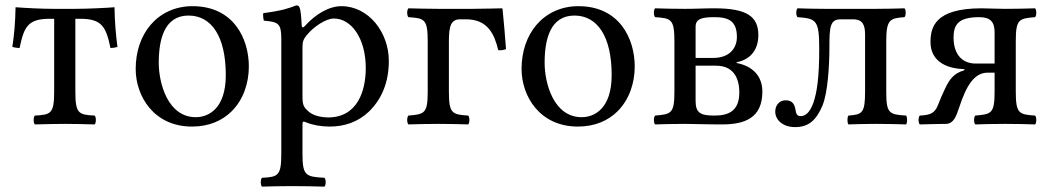

<svg xmlns="http://www.w3.org/2000/svg" viewBox="-20 -462 3915 716"><path d="M182 -122C182 -39 171 -34 110 -31C104 -25 104 -4 110 2C149 1 188.7 0 222 0C256.3 0 295 1 333 2C339 -4 339 -25 333 -31C272 -34 261 -39 261 -122V-392H278C359 -392 375 -364 392 -283C405 -283 418 -287 418 -287C412 -333 408 -377 407 -435C384 -433 309 -429 259 -429H184C134 -429 78 -432 38 -435C37 -377 33 -333 26 -287C26 -287 40 -283 53 -283C70 -364 85 -392 167 -392H182Z M486 -205C486 -103 554 10 696 10C760.4 10 808.8 -12.7 842.9 -46C887.7 -89.8 908 -152.7 908 -214C908 -318 851 -439 698 -439C632.2 -439 577.9 -412 541.3 -369C505 -326.4 486 -268.2 486 -205ZM683 -404C769 -404 822 -326 822 -182C822 -56 757 -25 710 -25C606 -25 572 -151 572 -228C572 -315 593 -404 683 -404Z M1124 -331C1150 -363 1195.8 -393 1225 -393C1289 -393 1344 -321 1344 -208C1344 -126 1315 -24 1203 -24C1185 -24 1150 -29 1132 -45.1C1111.9 -63.1 1108 -68.9 1108 -105V-287C1108 -308 1112.4 -316.7 1124 -331ZM1105 -368C1103.5 -398 1101.7 -423.7 1097 -434C1094.9 -438.6 1093 -442 1085 -442C1057 -431 1031 -422 962 -413C960 -407 962 -391 964 -385C1018 -380 1029 -375 1029 -317V110C1029 193 1018 198 957 201C951 207 951 228 957 234C992 233 1029 232 1069 232C1109 232 1157 233 1190 234C1196 228 1196 207 1190 201C1119 197 1108 193 1108 110V2C1108 -11 1111.8 -9.7 1122 -5.5C1146.5 4.4 1177.4 10 1209 10C1265 10 1315 -7 1356 -46C1403 -92 1430 -154 1430 -235C1430 -341 1355 -439 1253 -439C1206.5 -439 1155.5 -408.5 1116 -364C1110.4 -357.7 1105.5 -358.4 1105 -368Z M1654 -307C1654 -364 1661 -390 1696 -390H1718C1800 -390 1824 -333 1838 -275C1849.1 -273.5 1858.5 -275.4 1867 -279C1863 -332 1859.5 -375.5 1854 -429L1852 -431C1852 -431 1772 -429 1740 -429H1614C1570.7 -429.4 1536 -430 1503 -431C1497 -425 1497 -404 1503 -398C1564 -394 1575 -390 1575 -307V-122C1575 -39 1564 -36 1503 -31C1497 -25 1497 -4 1503 2C1536 1 1571.3 0 1615 0C1658.3 0 1694 1 1726 2C1732 -4 1732 -25 1726 -31C1665 -35 1654 -39 1654 -122Z M1925 -205C1925 -103 1993 10 2135 10C2199.4 10 2247.8 -12.7 2281.9 -46C2326.7 -89.8 2347 -152.7 2347 -214C2347 -318 2290 -439 2137 -439C2071.2 -439 2016.9 -412 1980.3 -369C1944 -326.4 1925 -268.2 1925 -205ZM2122 -404C2208 -404 2261 -326 2261 -182C2261 -56 2196 -25 2149 -25C2045 -25 2011 -151 2011 -228C2011 -315 2032 -404 2122 -404Z M2574 -246V-362C2574 -392 2597 -398 2645 -398C2697 -398 2728 -383.5 2728 -324C2728 -284 2702 -246 2640 -246ZM2574 -217H2650C2711 -217 2737 -176.5 2737 -117C2737 -50 2699 -31 2645 -31C2593 -31 2574 -40 2574 -86ZM2534 -429C2491 -429 2456 -430 2423 -431C2417 -425 2417 -404 2423 -398C2484 -394 2495 -390 2495 -307V-122C2495 -39 2484 -36 2423 -31C2417 -25 2417 -4 2423 2C2456 1 2491 0 2535 0C2572 0 2605 2 2672 2C2758 2 2823 -22 2823 -121C2823 -177 2788 -215.5 2727 -227V-230C2773 -238.5 2808 -271 2808 -331C2808 -401 2765 -431 2644 -431C2603 -431 2576.9 -429 2534 -429Z M3285 -122V-307C3285 -389 3298 -394 3353 -398C3359 -404 3359 -425 3353 -431C3323 -430 3285 -429 3245 -429H3056C3023 -429 2984 -430 2954 -431C2948 -425 2948 -404 2954 -398C3024.7 -393 3035 -387 3035 -279C3035 -174 3027 -119 3013 -78C3000 -42 2983 -29 2966 -29C2953 -29 2949 -37 2947 -50C2944 -69 2938 -88 2910 -88C2885 -88 2871 -68 2871 -46C2871 -15 2899 12 2945 12C2996 12 3024 -14 3047 -68C3067 -116 3073 -218 3073 -286C3073 -364 3076 -390 3116 -390H3161C3199 -390 3206 -366 3206 -332V-122C3206 -40 3196 -35 3144 -31C3139 -25 3139 -4 3144 2C3169 1 3206 0 3246 0C3286 0 3331 1 3359 2C3364 -4 3364 -25 3359 -31C3294 -35 3285 -40 3285 -122Z M3536 -321C3536 -368 3551 -398 3632 -398C3673 -398 3689 -380.3 3689 -342V-225H3619C3559 -225 3536 -271 3536 -321ZM3508 0C3535.7 -0.8 3545.5 -26.6 3557.5 -63C3583.5 -141.5 3612.6 -191 3663 -191H3689V-122C3689 -39 3678 -36 3617 -31C3611 -25 3611 -4 3617 2C3650 1 3685.3 0 3729 0C3772.3 0 3808 1 3840 2C3846 -4 3846 -25 3840 -31C3779 -35 3768 -39 3768 -122V-307C3768 -390 3779 -393 3840 -398C3846 -404 3846 -425 3840 -431C3806 -430 3771.7 -429 3728 -429C3693.7 -429 3664.7 -431 3640 -431C3465 -431 3450 -359 3450 -305C3450 -240.3 3499.6 -206.6 3574.3 -204.4C3577.2 -204.2 3577.3 -200.5 3575.7 -199.8C3537.7 -189 3521.2 -167.5 3504 -131C3493 -107.7 3483.8 -85.8 3479 -73C3466.3 -39 3449 -33 3410 -31C3404 -25 3404 -4 3410 2C3430 1 3508 0 3508 0Z"/></svg>

Font: Libertinus Serif
Style: Regular
Weight: 400
Designer: Philipp H. Poll
Foundry: Khaled Hosny
Version: Version 6.2